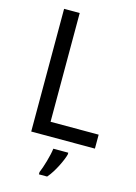

<svg xmlns="http://www.w3.org/2000/svg" viewBox="-137 -786 765 1079"><g transform="rotate(15 245.5 -246.5)"><path d="M97.2 0V-713.9H188V-81.1H467.8V0ZM201.2 208Q206.5 195.8 212.9 177.2Q219.2 158.7 225.1 138.2Q231 117.7 235.6 97.4Q240.2 77.1 242.2 61H329.1V70.8Q326.2 83 318.6 101.8Q311 120.6 300.3 141.8Q289.6 163.1 276.4 184.1Q263.2 205.1 249 221.2H201.2Z"/></g></svg>

Font: WenQuanYi Micro Hei
Style: Regular
Weight: 400
Foundry: Ascender Corporation
Version: Version 0.2.0-beta